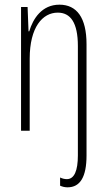

<svg xmlns="http://www.w3.org/2000/svg" viewBox="-20 -559 458 821"><path d="M269 242C323 242 350 197 350 106V-370C350 -484 308 -539 234 -539C159 -539 121 -479 105 -425H102L98 -529H70V0H107V-308C107 -443 162 -505 227 -505C281 -505 313 -463 313 -362V106C313 170 298 207 266 207C257 207 247 205 237 200V235C246 239 256 242 269 242Z"/></svg>

Font: Noto Sans ExtraCondensed ExtraLight
Style: Regular
Weight: 200
Width: 2
Designer: Monotype Design Team
Foundry: Monotype Imaging Inc.
Version: Version 2.013